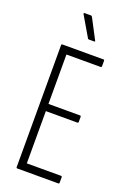

<svg xmlns="http://www.w3.org/2000/svg" viewBox="-159 -896 648 953"><g transform="rotate(20 165.0 -419.5)"><path d="M64 0Q59 0 59 -6V-649Q59 -655 64 -655H281Q286 -655 286 -649V-621Q286 -615 281 -615H100V-354H267Q272 -354 272 -348V-322Q272 -316 267 -316H100V-40H281Q286 -40 286 -34V-6Q286 0 281 0ZM180 -723Q174 -723 173 -727L112 -831Q109 -834 110.5 -836.5Q112 -839 114 -839H147Q150 -839 151.5 -837.5Q153 -836 155 -834L210 -729Q212 -726 211 -724.5Q210 -723 207 -723Z"/></g></svg>

Font: Sofia Sans Extra Condensed Light
Style: Regular
Weight: 300
Designer: Botio Nikoltchev, Ani Petrova
Foundry: lettersoup
Version: Version 4.101